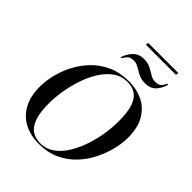

<svg xmlns="http://www.w3.org/2000/svg" viewBox="-276 -1149 1307 1307"><g transform="rotate(45 378.0 -495.5)"><path d="M370 -982 374 -1002H664L660 -982ZM310 -800Q322 -841 351.5 -873Q381 -905 432 -905Q468 -905 495 -891Q522 -877 545 -862.5Q568 -848 593 -848Q624 -848 637.5 -860.5Q651 -873 661 -897H671Q659 -852 631 -822Q603 -792 552 -792Q522 -792 500.5 -800.5Q479 -809 461.5 -820Q444 -831 426.5 -839.5Q409 -848 388 -848Q356 -848 342 -832.5Q328 -817 320 -800ZM332 11Q254 11 193 -20Q132 -51 97 -114Q62 -177 62 -271Q62 -325 77 -386.5Q92 -448 123 -507.5Q154 -567 202 -616.5Q250 -666 316 -695.5Q382 -725 468 -725Q539 -725 599.5 -696.5Q660 -668 696.5 -606.5Q733 -545 733 -447Q733 -397 718.5 -336Q704 -275 674 -214Q644 -153 596.5 -102Q549 -51 483.5 -20Q418 11 332 11ZM336 1Q392 1 436 -30Q480 -61 512.5 -113Q545 -165 566.5 -228.5Q588 -292 598.5 -357.5Q609 -423 609 -481Q609 -573 590.5 -623.5Q572 -674 539 -694.5Q506 -715 462 -715Q406 -715 362 -684.5Q318 -654 285 -602.5Q252 -551 230 -487.5Q208 -424 197 -357.5Q186 -291 186 -232Q186 -142 205.5 -91Q225 -40 259 -19.5Q293 1 336 1Z"/></g></svg>

Font: Noto Serif Display Medium
Style: Italic
Weight: 500
Italic angle: -12°
Designer: Monotype Design Team
Foundry: Monotype Imaging Inc.
Version: Version 2.009